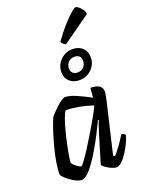

<svg xmlns="http://www.w3.org/2000/svg" viewBox="-179 -1065 860 1147"><g transform="rotate(-20 251.5 -491.5)"><path d="M136 0Q121 0 102 -9Q83 -18 65 -31Q47 -44 35 -56.5Q23 -69 21 -75Q21 -112 28.5 -156Q36 -200 47.5 -243.5Q59 -287 71 -324.5Q83 -362 92.5 -386Q102 -410 105 -414Q110 -421 123.5 -435Q137 -449 153.5 -464Q170 -479 185 -489.5Q200 -500 209 -500Q238 -500 281 -481Q324 -462 366 -439L371 -500Q406 -500 425.5 -487.5Q445 -475 445 -449Q445 -437 434 -387.5Q423 -338 403.5 -258Q384 -178 360 -73L370 -66Q380 -76 395 -95.5Q410 -115 425 -137.5Q440 -160 450 -176Q459 -176 465.5 -172Q472 -168 474 -163Q469 -142 456 -114.5Q443 -87 426 -60.5Q409 -34 390.5 -17Q372 0 356 0Q343 0 324 -8.5Q305 -17 290 -28Q275 -39 272 -46L328 -233Q336 -257 342.5 -276Q349 -295 353 -301L348 -304Q332 -270 311 -229Q290 -188 266.5 -147.5Q243 -107 219.5 -73.5Q196 -40 174.5 -20Q153 0 136 0ZM160 -78Q165 -78 183.5 -103Q202 -128 227 -167.5Q252 -207 278.5 -251Q305 -295 326 -333Q347 -371 357 -393Q311 -409 264 -417Q217 -425 187 -425Q177 -413 166 -382.5Q155 -352 144.5 -312Q134 -272 125.5 -232Q117 -192 112 -161Q107 -130 107 -118Q116 -104 134 -91Q152 -78 160 -78ZM326 -565Q288 -565 264 -587.5Q240 -610 240 -646Q240 -691 272 -722.5Q304 -754 349 -754Q388 -754 412 -731Q436 -708 436 -672Q436 -627 404 -596Q372 -565 326 -565ZM332 -612Q356 -612 370.5 -627.5Q385 -643 385 -667Q385 -707 344 -707Q320 -707 305 -691.5Q290 -676 290 -651Q290 -633 301.5 -622.5Q313 -612 332 -612ZM323 -794Q316 -796 307 -804.5Q298 -813 296 -819Q331 -868 363.5 -904.5Q396 -941 420 -962Q444 -983 453 -983Q459 -983 470.5 -974Q482 -965 492 -951Q502 -937 503 -922Z"/></g></svg>

Font: Texturina 72pt 72pt Medium
Style: Italic
Weight: 500
Italic angle: -11°
Designer: Guillermo Torres Carreño
Foundry: Omnibus-Type
Version: Version 1.002; ttfautohint (v1.8.3)